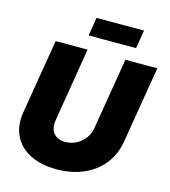

<svg xmlns="http://www.w3.org/2000/svg" viewBox="-133 -1029 1013 1145"><g transform="rotate(15 374.0 -457.0)"><path d="M321.8 9.8Q225.1 9.8 157.7 -24.9Q90.3 -59.6 60.3 -122.1Q30.3 -184.6 43.9 -267.1L120.1 -727.5H317.4L242.2 -271Q236.8 -237.3 246.1 -212.6Q255.4 -188 277.1 -174.6Q298.8 -161.1 330.1 -161.1Q366.7 -161.1 398.2 -177.7Q429.7 -194.3 450.7 -222.2Q471.7 -250 477.1 -283.7L550.8 -727.5H748L669.4 -254.4Q655.8 -171.9 608.2 -112.5Q560.5 -53.2 487.1 -21.7Q413.6 9.8 321.8 9.8ZM613.3 -924.3 594.2 -811H301.3L320.3 -924.3Z"/></g></svg>

Font: Inter 20pt Black
Style: Italic
Weight: 900
Italic angle: -9.3988°
Version: Version 4.001;git-66647c0bb